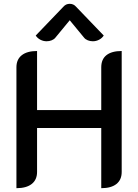

<svg xmlns="http://www.w3.org/2000/svg" viewBox="-20 -976 724 1005"><path d="M66 -624Q66 -665 94 -687Q122 -709 174 -709V-400H510V-624Q510 -666 537.5 -687.5Q565 -709 617 -709V-76Q617 -35 589.5 -13Q562 9 510 9V-306H174V-76Q174 -35 146 -13Q118 9 66 9ZM224 -760Q207 -760 191.5 -768Q176 -776 167 -790L312 -941Q325 -956 345 -956Q365 -956 378 -941L523 -790Q514 -776 498.5 -768Q483 -760 466 -760Q452 -760 439.5 -765Q427 -770 420 -779L345 -870L270 -779Q263 -770 250.5 -765Q238 -760 224 -760Z"/></svg>

Font: K2D Medium
Style: Regular
Weight: 500
Designer: Katatrad Aksorn Co.,Ltd.
Foundry: Cadson Demak Co.,Ltd.
Version: Version 1.000; ttfautohint (v1.6)